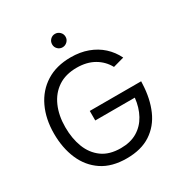

<svg xmlns="http://www.w3.org/2000/svg" viewBox="-196 -992 1092 1152"><g transform="rotate(-30 350.0 -415.5)"><path d="M655 -342Q655 -332 654 -322Q650 -224 616.5 -147.5Q583 -71 517 -27.5Q451 16 350 16Q248 16 180.5 -29Q113 -74 79 -152.5Q45 -231 45 -331Q45 -432 82 -510.5Q119 -589 189.5 -633.5Q260 -678 360 -678Q425 -678 478 -658.5Q531 -639 570 -603.5Q609 -568 633 -519L557 -498Q529 -549 479 -577.5Q429 -606 360 -606Q283 -606 230.5 -571Q178 -536 150.5 -473.5Q123 -411 123 -331Q123 -252 147 -190Q171 -128 221 -91.5Q271 -55 350 -55Q417 -55 464 -83Q511 -111 538.5 -161Q566 -211 573 -276H299V-342ZM349 -754Q330 -754 316.5 -767.5Q303 -781 303 -800Q303 -820 316.5 -833.5Q330 -847 349 -847Q368 -847 382 -833.5Q396 -820 396 -800Q396 -781 382 -767.5Q368 -754 349 -754Z"/></g></svg>

Font: Nata Sans
Style: Regular
Weight: 400
Designer: Daniel Uzquiano Cruz
Version: Version 1.001